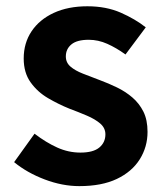

<svg xmlns="http://www.w3.org/2000/svg" viewBox="-20 -594 535 627"><path d="M239.1 13.8Q183.3 13.8 125.7 -8.1Q68.1 -30 26.1 -64.5L92.8 -157.4Q130.4 -128.6 166.9 -112.2Q203.4 -95.7 242.7 -95.7Q284.5 -95.7 304.4 -112.3Q324.2 -128.9 324.2 -155.2Q324.2 -176.1 307.3 -190.6Q290.5 -205 263.5 -216.5Q236.5 -228 207 -239Q171.7 -253.2 137.2 -273.3Q102.7 -293.4 80.1 -324.9Q57.4 -356.4 57.4 -403Q57.4 -453.3 83 -491.7Q108.7 -530.1 155.4 -551.8Q202.2 -573.5 265.5 -573.5Q326.6 -573.5 374.2 -552.7Q421.8 -531.8 456 -504.7L389.8 -416.1Q359.9 -437.7 330.3 -450.9Q300.6 -464.1 269.8 -464.1Q231.3 -464.1 213.2 -449Q195 -433.9 195 -409.7Q195 -389.6 210.2 -376.5Q225.4 -363.4 251.1 -353.4Q276.9 -343.4 306.3 -332.2Q334.4 -321.8 361.9 -308.5Q389.4 -295.2 412.1 -275.9Q434.7 -256.5 448.3 -229.5Q461.8 -202.4 461.8 -163.4Q461.8 -114.3 436.4 -73.8Q410.9 -33.2 361.6 -9.7Q312.3 13.8 239.1 13.8Z"/></svg>

Font: Noto Sans SC Thin
Style: Regular
Weight: 100
Designer: Ryoko NISHIZUKA 西塚涼子 (kana, bopomofo & ideographs); Paul D. Hunt (Latin, Greek & Cyrillic); Sandoll Communications 산돌커뮤니
Foundry: Adobe
Version: Version 2.004-H2;hotconv 1.0.118;makeotfexe 2.5.65603